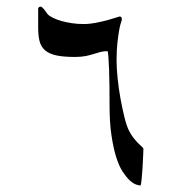

<svg xmlns="http://www.w3.org/2000/svg" viewBox="-20 -489 556 587"><path d="M409.2 78.1Q404.8 78.1 395.8 75Q386.7 71.8 376.5 62.3Q366.2 52.7 355.2 36.1Q344.2 19.5 335.4 -8.1Q326.7 -35.6 320.8 -75Q314.9 -114.3 314.9 -168.9Q314.9 -194.8 314.7 -223.6Q314.5 -252.4 313.5 -276.6Q312.5 -300.8 311.3 -316.7Q310.1 -332.5 308.6 -332.5Q296.9 -332.5 287.4 -330.1Q277.8 -327.6 266.6 -324Q255.4 -320.3 241.7 -317.6Q228 -314.9 209 -314.9Q173.3 -314.9 151.4 -319.8Q129.4 -324.7 117.2 -335.7Q105 -346.7 100.8 -363.8Q96.7 -380.9 96.7 -405.3V-463.4Q96.7 -464.8 98.1 -465.8Q99.6 -468.3 103 -468.8Q106.4 -468.8 109.4 -466.1Q112.3 -463.4 115.2 -460Q118.2 -456.5 120.6 -452.6Q123 -448.7 125.5 -445.8Q130.9 -439.9 141.8 -434.6Q152.8 -429.2 167.2 -425Q181.6 -420.9 199.2 -418.2Q216.8 -415.5 235.4 -415.5Q253.9 -415.5 272.7 -419.2Q291.5 -422.9 307.1 -427Q322.8 -431.2 333.5 -434.8Q344.2 -438.5 346.2 -438.5Q352.5 -438.5 352.5 -429.2Q352.5 -427.2 349.9 -419.9Q347.2 -412.6 344.5 -397.7Q341.8 -382.8 339.1 -359.6Q336.4 -336.4 336.4 -303.7Q336.4 -280.3 339.6 -249.3Q342.8 -218.3 348.4 -187.5Q354 -156.7 360.6 -129.9Q367.2 -103 375 -88.4Q380.9 -76.7 388.2 -67.4Q395.5 -58.1 402.3 -51.3Q409.2 -44.4 413.8 -40.3Q418.5 -36.1 418.5 -34.2Q418.5 -32.2 417.7 -14.4Q417 3.4 415.8 23.9Q414.6 44.4 412.8 61.3Q411.1 78.1 409.2 78.1Z"/></svg>

Font: Accordance
Style: Regular
Weight: 400
Version: Version 1.1 (build May 11, 2018) Miklal Software Solutions, 